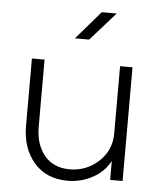

<svg xmlns="http://www.w3.org/2000/svg" viewBox="-53 -780 711 846"><g transform="rotate(5 302.0 -356.5)"><path d="M277 20Q183 20 128.5 -43Q74 -106 74 -206V-503H130V-206Q130 -128 170 -79.5Q210 -31 282 -31Q356 -31 410 -81Q464 -131 464 -205V-503H519V0H464V-84Q439 -36 388 -8Q337 20 277 20ZM363 -733H429L318 -608H255Z"/></g></svg>

Font: Metropolitano Light
Style: Regular
Weight: 300
Designer: Fonts by Alex Slobzheninov & Chris M. Simpson / Changes by Cristiano Sobral
Foundry: Fonts by Alex Slobzheninov & Chris M. Simpson / Changes by Cristiano Sobral
Version: Version 1.00;August 30, 2020;FontCreator 13.0.0.2681 64-bit